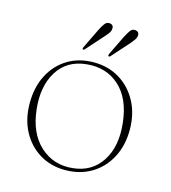

<svg xmlns="http://www.w3.org/2000/svg" viewBox="-98 -708 709 798"><g transform="rotate(15 256.0 -309.0)"><path d="M256 -453.5Q318 -453.5 366.8 -423.8Q415.5 -394 443.5 -341.5Q471.5 -289 471.5 -221Q471.5 -153 443.8 -100.8Q416 -48.5 367 -19.2Q318 10 254.5 10Q192.5 10 144.2 -19.5Q96 -49 68.5 -101Q41 -153 41 -221Q41 -289.5 67.8 -341.8Q94.5 -394 143 -423.8Q191.5 -453.5 256 -453.5ZM283.5 -6Q364 -14 405.5 -78Q447 -142 436 -241.5Q425 -344 368.2 -395.2Q311.5 -446.5 228 -438Q145 -430 104.8 -365Q64.5 -300 75.5 -202.5Q86.5 -102.5 144.2 -50Q202 2.5 283.5 -6ZM238 -588.5Q247 -606.5 255 -617.2Q263 -628 275 -627.5Q294.5 -626 292.5 -607.5Q292 -598 285.8 -589.2Q279.5 -580.5 270.5 -570.5L204.5 -496.5Q200 -491.5 196 -494Q193.5 -496 196.5 -503ZM348 -588.5Q357.5 -606.5 365.2 -617.2Q373 -628 385 -627.5Q404.5 -626 403 -607.5Q402 -598 395.8 -589.2Q389.5 -580.5 381 -570.5L315 -496.5Q310.5 -491.5 306.5 -494Q304 -496.5 306.5 -503Z"/></g></svg>

Font: Fraunces 72pt S000 Thin
Style: Regular
Weight: 100
Version: Version 1.000; ttfautohint (v1.8.3)